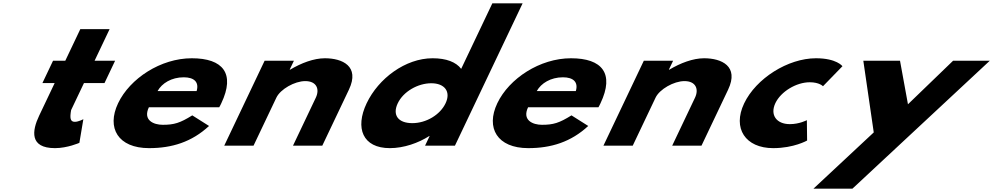

<svg xmlns="http://www.w3.org/2000/svg" viewBox="-20 -880 6000 1160"><path d="M374.4 -513H300.4L236.2 -378H310.2L216.5 -181C173.2 -90 157.3 15 312.3 15C387.4 15 459.6 -17 459.6 -17L483.6 -160C483.6 -160 455 -144 432 -144C404 -144 401.3 -167 409.7 -215L487.2 -378H611.3L675.4 -513H551.4L642.2 -704H465.2Z M1304.6 -232C1308.4 -238 1313.7 -249 1317 -256C1402.6 -436 1327.3 -528 1138.8 -528C951.2 -528 764.7 -406 693.4 -256C622.6 -107 693.1 15 880.6 15C1018.5 15 1138.7 -22 1242.9 -119L1141.7 -183C1067.8 -137 1032.3 -126 963.4 -126C908.9 -126 841.9 -153 879.5 -232ZM932.1 -330C958.1 -377 1016.3 -413 1090.1 -413C1153.1 -413 1184 -384 1168 -330Z M1334.8 0H1511.8L1649.7 -290C1673.9 -341 1760.2 -390 1824.3 -390C1893.3 -390 1912.3 -341 1888.1 -290L1750.2 0H1927.2L2087.9 -338C2155.9 -481 2047.2 -528 1943.1 -528C1875.4 -528 1799.9 -499 1732.5 -459H1730L1755.7 -513H1578.7Z M2195.1 -256C2123.8 -106 2171.2 15 2335.3 15C2420 15 2507.3 -16 2573.3 -58H2575.7L2548.1 0H2728.6L3137.5 -860H2954.6L2766.3 -464C2735 -505 2677 -528 2593.5 -528C2429.4 -528 2266.4 -406 2195.1 -256ZM2383.1 -256C2416.8 -327 2504.7 -377 2585.8 -377C2665.7 -377 2705.8 -327 2672 -256C2638.8 -186 2554.7 -136 2471.2 -136C2384.1 -136 2349.8 -186 2383.1 -256Z M3595.6 -232C3599.4 -238 3604.7 -249 3608 -256C3693.6 -436 3618.3 -528 3429.8 -528C3242.2 -528 3055.7 -406 2984.4 -256C2913.6 -107 2984.1 15 3171.6 15C3309.5 15 3429.7 -22 3533.9 -119L3432.7 -183C3358.8 -137 3323.3 -126 3254.4 -126C3199.9 -126 3132.9 -153 3170.5 -232ZM3223.1 -330C3249.1 -377 3307.3 -413 3381.1 -413C3444.1 -413 3475 -384 3459 -330Z M3625.8 0H3802.8L3940.7 -290C3964.9 -341 4051.2 -390 4115.3 -390C4184.3 -390 4203.3 -341 4179.1 -290L4041.2 0H4218.2L4378.9 -338C4446.9 -481 4338.2 -528 4234.1 -528C4166.4 -528 4090.9 -499 4023.5 -459H4021L4046.7 -513H3869.7Z M4872.2 -383C4930.6 -383 4952.2 -359 4952.2 -359L5069.8 -480C5069.8 -480 5034.6 -528 4909.7 -528C4740.5 -528 4547.5 -406 4475.7 -255C4404.4 -105 4483.3 15 4651.5 15C4776.4 15 4856.3 -31 4856.3 -31L4854.8 -154C4854.8 -154 4810.3 -130 4751.9 -130C4670.8 -130 4630.9 -186 4664.6 -257C4697.9 -327 4791.1 -383 4872.2 -383Z M5738.2 -513 5465.6 -250 5417.6 -513H5195.9L5258.9 -80L4894.4 260H5129.9L5959.9 -513Z"/></svg>

Font: Hussar
Style: BdSuprExtOblFive
Weight: 700
Foundry: Cannot Into Space Fonts
Version: Version 2.00